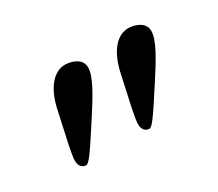

<svg xmlns="http://www.w3.org/2000/svg" viewBox="-58 -670 501 442"><g transform="rotate(-30 192.5 -449.5)"><path d="M309 -562C278 -562 252 -532 241 -476C227 -411 218 -376 218 -358C218 -341 230 -337 235 -337C243 -337 253 -351 297 -419C329 -468 352 -506 352 -530C352 -556 321 -562 309 -562ZM141 -562C110 -562 84 -532 73 -476C59 -411 50 -376 50 -358C50 -341 62 -337 67 -337C75 -337 85 -351 129 -419C161 -468 184 -506 184 -530C184 -556 153 -562 141 -562Z"/></g></svg>

Font: Libertinus Math
Style: Regular
Weight: 400
Designer: Philipp H. Poll
Foundry: Khaled Hosny
Version: Version 6.2